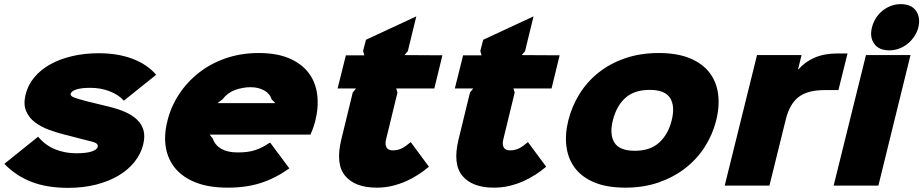

<svg xmlns="http://www.w3.org/2000/svg" viewBox="-20 -896 4458 927"><path d="M671 -197Q660 -153 630 -115Q600 -77 553.5 -49Q507 -21 445 -5Q383 11 308 11Q207 11 132 -18Q57 -47 1 -105L164 -236Q198 -195 245.5 -175.5Q293 -156 347 -156Q397 -156 422.5 -164.5Q448 -173 452 -187Q454 -198 444 -204.5Q434 -211 397 -219Q392 -220 377 -224Q362 -228 345 -232.5Q328 -237 312.5 -241Q297 -245 292 -246Q256 -255 217.5 -269Q179 -283 149.5 -305Q120 -327 106 -360Q92 -393 104 -441Q115 -486 146 -523Q177 -560 223 -585.5Q269 -611 328.5 -625Q388 -639 456 -639Q548 -639 619 -612.5Q690 -586 734 -535L578 -410Q552 -439 509 -455.5Q466 -472 416 -472Q373 -472 348.5 -464Q324 -456 321 -443Q319 -432 340 -424.5Q361 -417 403 -406L498 -383Q545 -372 581.5 -356.5Q618 -341 641.5 -318.5Q665 -296 673 -266.5Q681 -237 671 -197Z M1502 -311Q1498 -297 1493.5 -283Q1489 -269 1479 -246H992L1008 -226Q1018 -195 1048.5 -177.5Q1079 -160 1127 -160Q1152 -160 1172.5 -162.5Q1193 -165 1211.5 -171Q1230 -177 1247.5 -186Q1265 -195 1284 -208L1377 -83Q1309 -35 1239 -12.5Q1169 10 1080 10Q988 10 925 -15Q862 -40 826 -83.5Q790 -127 780.5 -185.5Q771 -244 788 -311Q805 -381 844.5 -441Q884 -501 941 -545.5Q998 -590 1071 -615Q1144 -640 1229 -640Q1317 -640 1377 -614Q1437 -588 1470.5 -543.5Q1504 -499 1511.5 -439Q1519 -379 1502 -311ZM1309 -398 1291 -417Q1284 -443 1256 -459Q1228 -475 1190 -475Q1152 -475 1115 -461.5Q1078 -448 1055 -417L1030 -398Z M2051 -91Q2027 -71 1999.5 -53Q1972 -35 1940.5 -21Q1909 -7 1873.5 1.5Q1838 10 1799 10Q1694 10 1646.5 -47Q1599 -104 1628 -223L1683 -449L1699 -469H1610L1650 -629H1739L1733 -650L1747 -704L1990 -817L1949 -649L1933 -630L2116 -629L2077 -469H1893L1899 -449L1844 -223Q1838 -199 1846 -184.5Q1854 -170 1876 -170Q1901 -170 1920.5 -180Q1940 -190 1963 -210Z M2617 -91Q2593 -71 2565.5 -53Q2538 -35 2506.5 -21Q2475 -7 2439.5 1.5Q2404 10 2365 10Q2260 10 2212.5 -47Q2165 -104 2194 -223L2249 -449L2265 -469H2176L2216 -629H2305L2299 -650L2313 -704L2556 -817L2515 -649L2499 -630L2682 -629L2643 -469H2459L2465 -449L2410 -223Q2404 -199 2412 -184.5Q2420 -170 2442 -170Q2467 -170 2486.5 -180Q2506 -190 2529 -210Z M3438 -315Q3421 -247 3383.5 -188Q3346 -129 3290 -85Q3234 -41 3161 -15.5Q3088 10 3000 10Q2911 10 2850.5 -15Q2790 -40 2756.5 -84Q2723 -128 2715 -187.5Q2707 -247 2724 -315Q2741 -383 2778 -442.5Q2815 -502 2870.5 -546Q2926 -590 2999 -615Q3072 -640 3161 -640Q3249 -640 3310 -615Q3371 -590 3405 -546Q3439 -502 3447 -443Q3455 -384 3438 -315ZM3223 -315Q3240 -383 3215.5 -422.5Q3191 -462 3117 -462Q3042 -462 2999 -423Q2956 -384 2939 -315Q2922 -247 2946.5 -207.5Q2971 -168 3045 -168Q3119 -168 3162.5 -207.5Q3206 -247 3223 -315Z M4028 -461H3961Q3878 -461 3835 -427Q3792 -393 3774 -320L3695 0H3479L3635 -630H3850L3833 -561H3835Q3867 -598 3914 -618Q3961 -638 4025 -638H4072Z M4414 -764Q4408 -741 4394.5 -720.5Q4381 -700 4362.5 -685Q4344 -670 4321.5 -661.5Q4299 -653 4274 -653Q4223 -653 4200.5 -685Q4178 -717 4190 -764Q4196 -788 4209 -808.5Q4222 -829 4240.5 -844Q4259 -859 4281.5 -867.5Q4304 -876 4329 -876Q4380 -876 4402.5 -844Q4425 -812 4414 -764ZM4221 0H4005L4161 -630H4376Z"/></svg>

Font: TypoPRO Sinkin Sans
Style: 900 X Black Italic
Weight: 950
Italic angle: -112°
Designer: Keith Bates
Foundry: K-Type
Version: Sinkin Sans (version 1.0)  by Keith Bates   •   © 2014   www